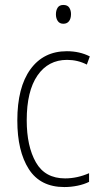

<svg xmlns="http://www.w3.org/2000/svg" viewBox="-20 -746 406 776"><path d="M240 10Q143 10 96.5 -62.5Q50 -135 50 -259Q50 -393 103 -466Q156 -539 250 -539Q302 -539 343 -518L331 -485Q294 -504 251 -504Q175 -504 131.5 -441Q88 -378 88 -260Q88 -155 125 -90Q162 -25 243 -25Q292 -25 340 -46V-11Q320 -1 293.5 4.5Q267 10 240 10ZM236 -726Q253 -726 260 -715Q267 -704 267 -689Q267 -671 259 -660.5Q251 -650 236 -650Q221 -650 213.5 -661Q206 -672 206 -688Q206 -704 213 -715Q220 -726 236 -726Z"/></svg>

Font: Noto Sans Sinhala Condensed ExtraLight
Style: Regular
Weight: 200
Width: 3
Designer: Jelle Bosma - Monotype Design Team
Foundry: Monotype Imaging Inc.
Version: Version 2.006; ttfautohint (v1.8.4.7-5d5b)